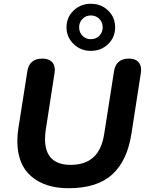

<svg xmlns="http://www.w3.org/2000/svg" viewBox="-20 -989 781 1019"><path d="M72 -241Q72 -274 78 -311L125 -610Q135 -678 205 -678Q237 -678 254 -662Q271 -646 271 -617Q271 -612 269 -598L223 -301Q219 -277 219 -250Q219 -183 253 -148.5Q287 -114 355 -114Q431 -114 475.5 -154Q520 -194 533 -278L585 -610Q595 -678 665 -678Q696 -678 712.5 -662Q729 -646 729 -617Q729 -612 727 -598L678 -282Q656 -136 575.5 -63Q495 10 344 10Q219 10 145.5 -53.5Q72 -117 72 -241ZM333 -844Q333 -897 370.5 -933Q408 -969 462 -969Q517 -969 554 -933Q591 -897 591 -844Q591 -791 554 -755Q517 -719 462 -719Q408 -719 370.5 -755.5Q333 -792 333 -844ZM525 -844Q525 -871 507 -889Q489 -907 462 -907Q436 -907 418 -889Q400 -871 400 -844Q400 -817 418 -799Q436 -781 462 -781Q489 -781 507 -799Q525 -817 525 -844Z"/></svg>

Font: SN Pro Bold
Style: Bold Italic
Weight: 700
Italic angle: -9°
Designer: Tobias Whetton
Foundry: Supernotes
Version: Version 1.003